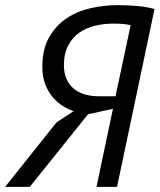

<svg xmlns="http://www.w3.org/2000/svg" viewBox="-33 -728 622 748"><path d="M423 0H343L407 -304L310 -283L83 0H-13L187 -251L254 -295Q235 -301 213.5 -314Q192 -327 174 -347.5Q156 -368 144 -397.5Q132 -427 132 -468Q132 -537 158.5 -583Q185 -629 227 -657Q269 -685 321.5 -696.5Q374 -708 426 -708Q458 -708 497 -705Q536 -702 569 -693ZM407 -636Q372 -636 338 -628Q304 -620 277 -601.5Q250 -583 233 -551.5Q216 -520 216 -474Q216 -417 251.5 -385Q287 -353 352 -353H417L476 -630Q464 -633 447.5 -634.5Q431 -636 407 -636Z"/></svg>

Font: PT Sans
Style: Italic
Weight: 400
Italic angle: -12°
Designer: A.Korolkova, O.Umpeleva, V.Yefimov
Foundry: ParaType Ltd
Version: Version 2.003W OFL